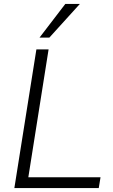

<svg xmlns="http://www.w3.org/2000/svg" viewBox="-20 -956 575 976"><path d="M53 0 165 -705H227L124 -55H491L482 0ZM181 -765 312 -936H386L231 -765Z"/></svg>

Font: Nunito Sans 12pt ExtraLight 12pt Light
Style: Italic
Weight: 300
Italic angle: -9°
Version: Version 3.101;gftools[0.9.27]